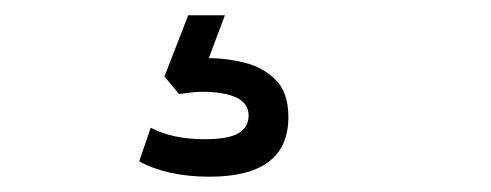

<svg xmlns="http://www.w3.org/2000/svg" viewBox="-20 -20 642 251"><path d="M254 211Q199 211 162 191L177 147Q206 162 247 162Q279 162 292 154Q305 146 305 131Q305 100 243 100Q236 100 229 101Q222 102 214 103L195 80L226 0H274L253 56Q276 56 300 62Q324 68 340.5 84.5Q357 101 357 133Q357 211 254 211Z"/></svg>

Font: Tanohe Sans
Style: Regular
Weight: 400
Designer: Village Type and Design LLC & Cristiano Sobral
Foundry: Cooper Hewitt Smithsonian Design Museum
Version: Version 1.00;September 29, 2021;FontCreator 13.0.0.2655 64-b